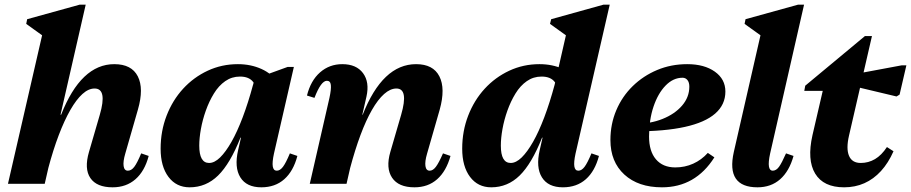

<svg xmlns="http://www.w3.org/2000/svg" viewBox="-20 -785 3891 820"><path d="M14 0 174 -696 195 -609 92 -683 96 -703 320 -765H346L171 0ZM461 15Q393 15 366 -24.5Q339 -64 360 -136L406 -294Q439 -407 384 -407Q358 -407 332 -383.5Q306 -360 280.5 -315.5Q255 -271 231 -208Q207 -145 186 -66H133L147 -295H241Q326 -511 468 -511Q542 -511 568.5 -459Q595 -407 569 -317L515 -129Q505 -95 508 -75.5Q511 -56 526 -56Q541 -56 553.5 -72.5Q566 -89 583 -130L615 -119Q598 -54 558.5 -19.5Q519 15 461 15Z M790 15Q733 15 699.5 -29.5Q666 -74 666 -150Q666 -225 691.5 -291Q717 -357 762 -406Q807 -455 867 -483Q927 -511 996 -511Q1051 -511 1096.5 -490.5Q1142 -470 1165 -433L1079 -358Q1079 -411 1061.5 -434.5Q1044 -458 1005 -458Q970 -458 942 -438.5Q914 -419 893.5 -385.5Q873 -352 859 -312.5Q845 -273 838 -234Q831 -195 831 -163Q831 -89 873 -89Q896 -89 920 -112.5Q944 -136 968.5 -179Q993 -222 1016.5 -284Q1040 -346 1061 -424L1116 -396L1106 -197H1007Q963 -86 911.5 -35.5Q860 15 790 15ZM1096 15Q1033 15 1006.5 -27.5Q980 -70 997 -144L1070 -462H1106L1208 -499H1235L1150 -129Q1142 -92 1145 -74Q1148 -56 1162 -56Q1176 -56 1188.5 -72.5Q1201 -89 1218 -130L1250 -119Q1233 -54 1194 -19.5Q1155 15 1096 15Z M1750 15Q1682 15 1654.5 -26Q1627 -67 1647 -136L1693 -294Q1726 -407 1673 -407Q1647 -407 1620.5 -383.5Q1594 -360 1568.5 -315.5Q1543 -271 1519.5 -208Q1496 -145 1475 -66H1422L1436 -295H1529Q1614 -511 1757 -511Q1830 -511 1856.5 -459Q1883 -407 1858 -317L1804 -129Q1794 -95 1797 -75.5Q1800 -56 1815 -56Q1829 -56 1841.5 -72.5Q1854 -89 1872 -130L1904 -119Q1886 -54 1847 -19.5Q1808 15 1750 15ZM1303 0 1387 -367Q1395 -404 1393 -422Q1391 -440 1376 -440Q1351 -440 1323 -367L1291 -377Q1307 -441 1347 -476Q1387 -511 1442 -511Q1502 -511 1530.5 -472.5Q1559 -434 1545 -372L1460 0Z M2078 15Q2021 15 1987.5 -29.5Q1954 -74 1954 -150Q1954 -225 1979.5 -291Q2005 -357 2050 -406Q2095 -455 2155 -483Q2215 -511 2284 -511Q2339 -511 2384.5 -490.5Q2430 -470 2453 -433L2367 -358Q2367 -411 2349.5 -434.5Q2332 -458 2293 -458Q2258 -458 2230 -438.5Q2202 -419 2181.5 -385.5Q2161 -352 2147 -312.5Q2133 -273 2126 -234Q2119 -195 2119 -163Q2119 -89 2161 -89Q2184 -89 2208 -112.5Q2232 -136 2256.5 -179Q2281 -222 2304.5 -284Q2328 -346 2349 -424L2404 -396L2394 -197H2295Q2251 -86 2199.5 -35.5Q2148 15 2078 15ZM2384 15Q2321 15 2294.5 -27.5Q2268 -70 2285 -144L2411 -696L2432 -609L2329 -683L2334 -703L2557 -765H2584L2438 -129Q2430 -92 2433 -74Q2436 -56 2450 -56Q2464 -56 2476.5 -72.5Q2489 -89 2506 -130L2538 -119Q2521 -54 2482 -19.5Q2443 15 2384 15Z M2807 15Q2706 15 2646.5 -39.5Q2587 -94 2587 -187Q2587 -255 2612 -314Q2637 -373 2682 -417Q2727 -461 2786.5 -486Q2846 -511 2915 -511Q2988 -511 3033 -479Q3078 -447 3078 -394Q3078 -338 3034.5 -300Q2991 -262 2905 -243Q2819 -224 2692 -224V-256Q2757 -256 2809.5 -277Q2862 -298 2893 -334Q2924 -370 2924 -415Q2924 -433 2916 -443Q2908 -453 2895 -453Q2855 -453 2822.5 -419.5Q2790 -386 2771 -329.5Q2752 -273 2752 -202Q2752 -139 2781.5 -104.5Q2811 -70 2864 -70Q2905 -70 2940.5 -86Q2976 -102 3003 -132L3031 -113Q2950 15 2807 15Z M3215 15Q3148 15 3122.5 -22.5Q3097 -60 3114 -136L3242 -696L3263 -609L3160 -683L3164 -703L3388 -765H3414L3269 -129Q3261 -92 3264 -74Q3267 -56 3280 -56Q3295 -56 3307 -72.5Q3319 -89 3337 -130L3369 -119Q3351 -54 3312 -19.5Q3273 15 3215 15Z M3585 15Q3497 15 3461.5 -43.5Q3426 -102 3450 -208L3507 -454L3538 -397H3415L3419 -419L3674 -631H3704L3606 -206Q3593 -150 3606 -119.5Q3619 -89 3656 -89Q3689 -89 3717 -105.5Q3745 -122 3768 -157L3796 -139Q3774 -89 3742.5 -54.5Q3711 -20 3671.5 -2.5Q3632 15 3585 15ZM3809 -373 3595 -424 3606 -464 3831 -506H3851L3822 -381Z"/></svg>

Font: Platypi Light
Style: Bold Italic
Weight: 700
Italic angle: -13°
Version: Version 1.200